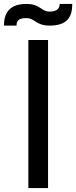

<svg xmlns="http://www.w3.org/2000/svg" viewBox="-66 -955 387 975"><path d="M78 0H178V-752H78ZM-46 -825H18C18 -847 25 -863 68 -863C112 -863 115 -825 186 -825C276 -825 301 -869 301 -935H237C237 -918 229 -896 186 -896C142 -896 140 -935 68 -935C-22 -935 -46 -884 -46 -825Z"/></svg>

Font: Hibana 45 SubMedium
Style: Regular
Weight: 500
Width: 6
Designer: pygmalion
Foundry: ybstudio
Version: Version 2021.007;FEAKit 1.0